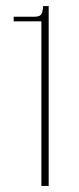

<svg xmlns="http://www.w3.org/2000/svg" viewBox="-20 -611 258 631"><path d="M116 0V-541H25V-556H92Q109 -556 114.5 -562.5Q120 -569 122 -591H140V0Z"/></svg>

Font: Alumni Sans Thin Thin
Style: Regular
Weight: 250
Version: Version 1.018